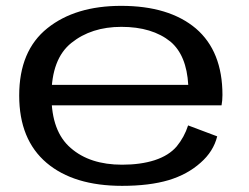

<svg xmlns="http://www.w3.org/2000/svg" viewBox="-20 -614 830 640"><path d="M387 5.5V-65Q279.5 -65 216 -120.5Q151.5 -175.5 151.5 -295Q151.5 -418 218 -471Q284.5 -524.5 384.5 -524.5Q487.5 -524.5 548.5 -475Q602 -429.5 607.5 -331H139V-263H718.5Q721.5 -279 721.5 -297.5Q721.5 -443 633 -519Q543.5 -594.5 384 -594.5Q231 -594.5 138 -520Q44 -445 44 -295.5Q44 -148.5 135.5 -71Q226 5.5 387 5.5ZM387 -65V5.5Q478 5.5 542 -13.5Q605 -32.5 648.5 -71.5Q691.5 -109 704 -159.5L607 -196Q594.5 -157 569 -126Q543 -95.5 495.5 -80Q448.5 -65 387 -65Z"/></svg>

Font: Anybody Expanded
Style: Regular
Weight: 400
Width: 7
Version: Version 1.113;gftools[0.9.25]